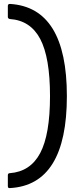

<svg xmlns="http://www.w3.org/2000/svg" viewBox="-20 -810 415 979"><path d="M31 149Q20 151 20 139V84Q20 73 30 73Q135 65 185 -29.5Q235 -124 235 -320Q235 -517 185 -611.5Q135 -706 30 -713Q20 -715 20 -724V-780Q20 -790 31 -790Q321 -772 321 -320Q321 133 31 149Z"/></svg>

Font: LINE Seed Sans
Style: Regular
Weight: 400
Designer: LINE VX Design & Dalton Maag Ltd & Sandoll Inc
Foundry: Dalton Maag Ltd
Version: Version 1.003